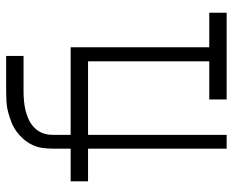

<svg xmlns="http://www.w3.org/2000/svg" viewBox="-88 -688 775 640"><g transform="rotate(-90 300.0 -367.5)"><path d="M125 0V-462H16V-520H125V-580Q125 -598 127.5 -615Q130 -632 138 -648.5Q146 -665 157.5 -678Q169 -691 183 -701Q197 -711 213.5 -717.5Q230 -724 247 -728.5Q264 -733 281.5 -734Q299 -735 316 -735H434V-677H316Q300 -677 283.5 -675.5Q267 -674 251 -670Q235 -666 220.5 -659Q206 -652 194 -640Q182 -628 176.5 -612.5Q171 -597 171 -580V-520H463V-58H578V0H289V-58H416V-462H171V0Z"/></g></svg>

Font: Iosevka SS04 Light Extended
Style: Regular
Weight: 300
Width: 7
Monospace: yes
Designer: Belleve Invis
Foundry: Belleve Invis
Version: Version 19.0.0; ttfautohint (v1.8.4)